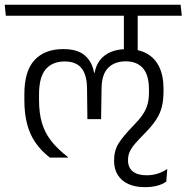

<svg xmlns="http://www.w3.org/2000/svg" viewBox="-38 -650 770 792"><path d="M636.5 -273.5V-284.5L576.5 -281V-269Q576.5 -240 570.2 -218.2Q564 -196.5 549.8 -176Q535.5 -155.5 511.5 -131Q470 -88.5 451.2 -58.5Q432.5 -28.5 432.5 12Q432.5 48 448.2 72.5Q464 97 492.5 109.5Q521 122 559 122Q588 122 610 116.2Q632 110.5 648 99L652 47Q633.5 59.5 612.5 66.2Q591.5 73 567 73Q530 73 510 57.2Q490 41.5 490 11Q490 -9.5 498 -26Q506 -42.5 522.2 -60.8Q538.5 -79 564 -105Q590.5 -132.5 606.5 -157Q622.5 -181.5 629.5 -209Q636.5 -236.5 636.5 -273.5ZM415.5 -585H628.5L624 -630.5H410.5ZM529.5 -600.5H473.5V-481H529.5ZM-14 -585H712L707 -630.5H-18.5ZM530 -594.5H473V-435H530ZM62.5 -237Q62.5 -182.5 73.5 -139.5Q84.5 -96.5 107.8 -62.5Q131 -28.5 167.5 0H242.5V-2Q199.5 -35 173 -69Q146.5 -103 134.8 -143.5Q123 -184 123 -237.5V-259.5Q123 -332.5 150.8 -364.5Q178.5 -396.5 229 -396.5Q274.5 -396.5 297.2 -370Q320 -343.5 321 -286.5L322.5 -158.5H379L381 -287Q382 -344 408.5 -370.5Q435 -397 481 -397Q526.5 -397 551.5 -368.8Q576.5 -340.5 576.5 -280V-274L636.5 -278V-283Q636.5 -337.5 618.8 -374Q601 -410.5 567.8 -429Q534.5 -447.5 487 -447.5Q429 -447.5 394.8 -421.8Q360.5 -396 352.5 -350H350Q342 -396 311.5 -421.8Q281 -447.5 223 -447.5Q146.5 -447.5 104.5 -402.2Q62.5 -357 62.5 -261.5Z"/></svg>

Font: Anek Devanagari Light
Style: Regular
Weight: 300
Designer: Kailash Malviya (Devanagari) & Yesha Goshar (Latin)
Foundry: Ek Type
Version: Version 1.003